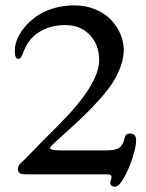

<svg xmlns="http://www.w3.org/2000/svg" viewBox="-20 -661 552 728"><path d="M48.8 -438Q36.1 -438 36.1 -469.7Q36.1 -488.8 44.7 -511Q53.2 -533.2 72 -556.2Q90.8 -579.1 116.5 -597.9Q142.1 -616.7 180.2 -628.7Q218.3 -640.6 262.2 -640.6Q304.7 -640.6 340.8 -625.7Q377 -610.8 400.1 -586.7Q423.3 -562.5 436.3 -532.7Q449.2 -502.9 449.2 -472.2Q449.2 -440.9 437.5 -408.9Q425.8 -377 407.7 -348.4Q389.6 -319.8 357.7 -284.2Q325.7 -248.5 295.2 -219.2Q264.6 -189.9 217.8 -147.9Q214.4 -145 209.2 -140.1Q204.1 -135.3 200.9 -132.6Q197.8 -129.9 193.6 -126Q189.5 -122.1 186.8 -119.6Q184.1 -117.2 181.2 -114.3Q178.2 -111.3 176.5 -109.4Q174.8 -107.4 173.1 -105.5Q171.4 -103.5 170.7 -102.1Q169.9 -100.6 169.9 -99.6Q169.9 -90.8 211.9 -90.8H382.8Q419.9 -90.8 433.8 -101.8Q447.8 -112.8 453.1 -139.6Q456.1 -154.8 473.1 -154.8Q496.1 -154.8 496.1 -128.9Q496.1 -104.5 482.4 -62.3Q468.8 -20 449.7 13.4Q430.7 46.9 417 46.9Q407.2 46.9 402.6 42.5Q397.9 38.1 397.9 33.2Q397.9 28.8 400.4 21.7Q402.8 14.6 402.8 9.8Q402.8 0 386.2 0H81.1Q62.5 0 55.2 -4.2Q47.9 -8.3 47.9 -20.5Q47.9 -26.4 50.5 -31.7Q53.2 -37.1 56.2 -40Q59.1 -43 67.1 -50.5Q75.2 -58.1 79.1 -62Q84.5 -67.4 96.9 -80.3Q109.4 -93.3 136 -120.4Q162.6 -147.5 203.1 -188Q356 -340.8 356 -433.1Q356 -490.7 320.8 -528.3Q285.6 -565.9 227.1 -565.9Q176.3 -565.9 137.9 -544.9Q99.6 -523.9 81.1 -490.2Q74.2 -477.5 68.1 -462.2Q62 -446.8 58.6 -442.4Q55.2 -438 48.8 -438Z"/></svg>

Font: Cooper*
Style: Regular
Weight: 400
Designer: Owen Earl
Foundry: indestructible type*
Version: Version 0.001